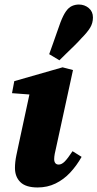

<svg xmlns="http://www.w3.org/2000/svg" viewBox="-20 -811 430 847"><path d="M46 -70Q46 -96 52 -125Q58 -154 63 -177L116 -423L152 -391L33 -400L43 -453L256 -514L302 -502L228 -162Q224 -146 221.5 -132.5Q219 -119 219 -109Q219 -98 224 -91.5Q229 -85 239 -85Q252 -85 265.5 -98.5Q279 -112 300 -144L340 -119Q318 -80 289.5 -49.5Q261 -19 225 -1.5Q189 16 146 16Q94 16 70 -7.5Q46 -31 46 -70ZM197 -572Q206 -596 214 -619.5Q222 -643 230.5 -666.5Q239 -690 247 -713Q259 -744 271 -761Q283 -778 297.5 -784.5Q312 -791 328 -791Q353 -791 371.5 -775.5Q390 -760 390 -734Q390 -709 377.5 -688.5Q365 -668 339 -642Q324 -625 307.5 -609Q291 -593 274.5 -577Q258 -561 242 -545Z"/></svg>

Font: Source Serif 4 ExtraBold
Style: Italic
Weight: 800
Italic angle: -12°
Designer: Frank Grießhammer
Foundry: Adobe Systems Incorporated
Version: Version 4.004;hotconv 1.0.116;makeotfexe 2.5.65601